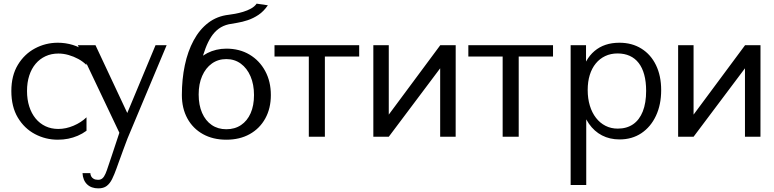

<svg xmlns="http://www.w3.org/2000/svg" viewBox="-20 -745 4215 1046"><path d="M295.1 16.1Q228.4 16.1 170.5 -14.5Q112.7 -45 77.2 -104.2Q41.8 -163.4 41.8 -249.2Q41.8 -333.1 77.3 -391.8Q112.8 -450.5 170.6 -481.3Q228.4 -512.2 295 -512.2Q337.3 -512.2 376.9 -500.1Q416.4 -488 450.8 -463V-390.9Q432.2 -409.8 406.7 -423.7Q381.3 -437.5 353.4 -445.4Q325.5 -453.3 298.1 -453.3Q259.7 -453.3 228.3 -438.8Q196.9 -424.4 174.2 -397.6Q151.5 -370.8 139.4 -333.3Q127.2 -295.8 127.2 -249.3Q127.2 -202.9 139.3 -165Q151.4 -127 173.9 -99.6Q196.4 -72.2 227.8 -57.3Q259.2 -42.5 297.9 -42.5Q339 -42.5 380.6 -60.1Q422.3 -77.8 451.3 -105.9V-32.7Q428.6 -16.1 403.5 -5.4Q378.4 5.3 351.5 10.7Q324.6 16.1 295.1 16.1Z M515.8 281.2Q477.2 281.2 454.4 259.2Q431.7 237.2 429.5 198.2H472.2Q472.5 207.3 476.8 215.7Q481.2 224.1 490.5 229.3Q499.9 234.6 514.6 234.6Q528.8 234.6 538.1 226.4Q547.4 218.2 554.7 201.4Q561.9 184.7 570 159.3Q578 134 589.9 100.2L639.4 -49.3L646.7 12.8L403.8 -498.7L500.2 -498.8L690.9 -92.1H657.8L827.3 -498.7H887.8L675 8.6Q668.7 25.1 662.5 41.7Q656.3 58.2 650.2 74.8Q644.2 91.4 638.2 107.9Q632.2 124.4 626.2 140.6Q620.2 156.9 614.7 172.7Q602.8 206 590.8 230.3Q578.8 254.7 561.5 267.9Q544.2 281.2 515.8 281.2Z M1213 16.1Q1140.3 16.1 1085.6 -14.3Q1031 -44.7 1000.9 -99.6Q970.8 -154.6 970.8 -227.3Q970.8 -313.5 986.9 -389.6Q1002.9 -465.7 1035 -525Q1067 -584.4 1114.7 -620.8Q1162.5 -657.3 1226 -664.5Q1239.1 -666 1260.1 -669.8Q1281.2 -673.6 1304.4 -680.5Q1327.6 -687.4 1347.5 -698.4Q1367.3 -709.4 1378.1 -725.1L1439.3 -716.2Q1416.6 -683 1388.2 -664Q1359.8 -645.1 1329.8 -635.1Q1299.8 -625.2 1272.7 -620.8Q1245.5 -616.5 1226 -612.7Q1194.7 -605.6 1171.1 -588.1Q1147.6 -570.5 1130.2 -543.8Q1112.9 -517 1099.6 -481.8Q1086.3 -446.6 1075.3 -404.4L1069 -428.6Q1087.9 -444.7 1110.4 -456.2Q1132.8 -467.7 1158.7 -473.8Q1184.7 -480 1213 -480Q1284.8 -480 1339.4 -447.6Q1393.9 -415.1 1424.7 -358.1Q1455.6 -301.1 1455.6 -227.3Q1455.6 -154.6 1425.2 -99.6Q1394.9 -44.7 1340.4 -14.3Q1285.9 16.1 1213 16.1ZM1213 -40.9Q1259.2 -40.9 1293.1 -63.7Q1327 -86.4 1345.4 -128.2Q1363.8 -170 1363.8 -227.3Q1363.8 -285.2 1344.7 -329.4Q1325.7 -373.5 1291.8 -398.3Q1257.9 -423.1 1213 -423.1Q1168.2 -423.1 1134.3 -398.9Q1100.4 -374.7 1081.4 -331.3Q1062.3 -288 1062.3 -230.4Q1062.3 -172.5 1081 -129.9Q1099.6 -87.3 1133.4 -64.1Q1167.2 -40.9 1213 -40.9Z M1662.4 0V-489.5L1756.2 -437.2H1475.5V-498.8H1936.8V-437.2H1656.1L1749.9 -489.5V0Z M2013.9 0V-498.8H2098V-78.4L2065.6 -76.9L2378.6 -498.8H2462.6L2462.4 0H2378V-404.6L2415.6 -423L2098 0Z M2718.4 0V-489.5L2812.2 -437.2H2531.5V-498.8H2992.8V-437.2H2712.1L2805.9 -489.5V0Z M3088.8 263V-498.8H3172.6V-314.4L3144.8 -334.3Q3165.4 -421.9 3218.8 -467Q3272.1 -512.2 3354.3 -512.2Q3423.1 -512.2 3474.4 -480.1Q3525.7 -448.1 3553.8 -390.1Q3582 -332 3582 -254.2Q3582 -174.6 3553.5 -114Q3525 -53.4 3474.2 -19.4Q3423.3 14.6 3355.5 14.6Q3302 14.6 3259.7 -7.3Q3217.3 -29.3 3188.3 -71.1Q3159.3 -112.8 3145.8 -173L3173.8 -193.1V263ZM3345.5 -44.3Q3394.5 -44.3 3429 -68Q3463.5 -91.8 3481.8 -137.8Q3500.1 -183.8 3500.1 -250.2Q3500.1 -300.1 3489.7 -338.1Q3479.4 -376.1 3459.5 -401.8Q3439.6 -427.6 3410.6 -440.7Q3381.7 -453.8 3344.3 -453.8Q3307.2 -453.8 3277.2 -439.6Q3247.3 -425.5 3225.8 -399.3Q3204.3 -373.1 3193 -336.5Q3181.7 -300 3181.7 -254.8Q3181.7 -208.2 3193.4 -169.6Q3205.1 -130.9 3226.9 -102.9Q3248.6 -74.9 3278.7 -59.6Q3308.7 -44.3 3345.5 -44.3Z M3674.4 0V-498.8H3758.5V-78.4L3726.1 -76.9L4039.1 -498.8H4123.1L4122.9 0H4038.5V-404.6L4076.1 -423L3758.5 0Z"/></svg>

Font: Russolo 10pt ExtraLight
Style: Regular
Weight: 200
Designer: Micah Stupak-Hahn
Version: Version 1.000